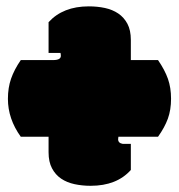

<svg xmlns="http://www.w3.org/2000/svg" viewBox="-20 -604 563 604"><path d="M259.3 -584Q286.1 -584 310.1 -578.9Q334 -573.7 352.1 -561.5Q370.1 -549.3 380.9 -529.1Q391.6 -508.8 391.6 -478.5V-415H477.1Q498.5 -383.8 508.3 -356Q518.1 -328.1 518.1 -293.5Q518.1 -258.3 508.1 -230.7Q498 -203.1 477.1 -173.8H352.5Q351.6 -169.9 351.6 -166Q351.6 -153.8 366.2 -151.4H391.6V-69.3Q347.2 -19.5 265.1 -19.5Q238.3 -19.5 214.4 -24.7Q190.4 -29.8 172.4 -42Q154.3 -54.2 143.6 -74.5Q132.8 -94.7 132.8 -125V-173.8H45.4Q4.9 -230 4.9 -293Q4.9 -328.1 14.9 -356.7Q24.9 -385.3 45.4 -415H147Q171.4 -415 171.4 -428.2Q171.4 -432.6 170.4 -437.5H132.8V-534.2Q178.2 -584 259.3 -584Z"/></svg>

Font: Modak sl
Style: Regular
Weight: 400
Designer: Sarang Kulkarni, Maithili Shingre, Noopur Datye
Foundry: Ek Type
Version: Version 1.036;PS Version 1.000;hotconv 1.0.79;makeotf.lib2.5